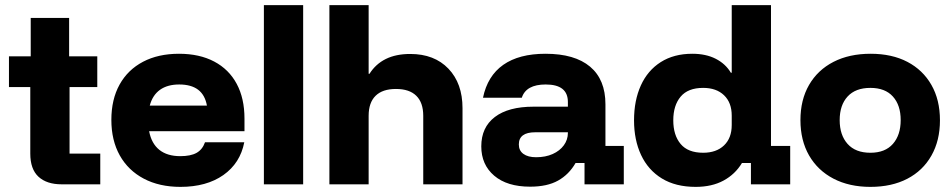

<svg xmlns="http://www.w3.org/2000/svg" viewBox="-20 -720 3715 750"><path d="M220.8 0Q162.5 0 130.4 -29.6Q98.3 -59.2 98.3 -120V-380H15V-500H100V-650H250V-500H360V-380H251.7V-120H371.7V0Z M685 10Q602.5 10 541.7 -22.1Q480.8 -54.2 447.9 -112.9Q415 -171.7 415 -251.7Q415 -331.7 447.1 -389.6Q479.2 -447.5 538.8 -478.8Q598.3 -510 679.2 -510Q759.2 -510 816.7 -479.6Q874.2 -449.2 904.6 -392.5Q935 -335.8 935 -256.7V-207.5H562.5Q571.7 -159.2 602.5 -134.6Q633.3 -110 684.2 -110Q725 -110 747.9 -122.9Q770.8 -135.8 780.8 -164.2H934.2Q918.3 -82.5 852.5 -36.2Q786.7 10 685 10ZM565 -307.5H788.3Q780.8 -349.2 753.8 -369.6Q726.7 -390 680 -390Q634.2 -390 605 -369.2Q575.8 -348.3 565 -307.5Z M1010.8 0V-700H1164.2V0Z M1266.7 0V-700H1420V-431.7H1423.3Q1447.5 -470 1487.1 -489.6Q1526.7 -509.2 1582.5 -509.2Q1676.7 -509.2 1731.7 -451.7Q1786.7 -394.2 1786.7 -297.5V0H1633.3V-267.5Q1633.3 -319.2 1606.2 -345.8Q1579.2 -372.5 1526.7 -372.5Q1474.2 -372.5 1447.1 -345.8Q1420 -319.2 1420 -267.5V0Z M2050.8 9.2Q1960.8 9.2 1910.4 -33.8Q1860 -76.7 1860 -148.3Q1860 -222.5 1912.9 -262.9Q1965.8 -303.3 2064.2 -303.3H2198.3V-321.7Q2198.3 -390 2111.7 -390Q2035 -390 2018.3 -338.3H1866.7Q1884.2 -423.3 1945.8 -466.7Q2007.5 -510 2110.8 -510Q2225 -510 2285 -459.6Q2345 -409.2 2345 -312.5V-150H2416.7V0H2263.3V-83.3H2228.3Q2202.5 -38.3 2160 -14.6Q2117.5 9.2 2050.8 9.2ZM2074.2 -105.8Q2110.8 -105.8 2138.8 -118.3Q2166.7 -130.8 2182.5 -152.5Q2198.3 -174.2 2198.3 -200.8V-203.3H2070.8Q2006.7 -203.3 2006.7 -155.8Q2006.7 -131.7 2024.6 -118.8Q2042.5 -105.8 2074.2 -105.8Z M2697.5 10Q2619.2 10 2565.4 -22.9Q2511.7 -55.8 2484.2 -114.6Q2456.7 -173.3 2456.7 -250Q2456.7 -327.5 2483.3 -386.2Q2510 -445 2561.2 -477.5Q2612.5 -510 2684.2 -510Q2737.5 -510 2775.8 -490.4Q2814.2 -470.8 2835 -435.8H2838.3V-700H2991.7V-150H3066.7V0H2913.3V-83.3H2878.3Q2851.7 -39.2 2806.2 -14.6Q2760.8 10 2697.5 10ZM2726.7 -123.3Q2778.3 -123.3 2808.3 -152.1Q2838.3 -180.8 2838.3 -231.7V-268.3Q2838.3 -319.2 2808.3 -347.9Q2778.3 -376.7 2726.7 -376.7Q2667.5 -376.7 2638.8 -342.5Q2610 -308.3 2610 -250Q2610 -191.7 2638.8 -157.5Q2667.5 -123.3 2726.7 -123.3Z M3380 10Q3297.5 10 3235.8 -22.1Q3174.2 -54.2 3140.4 -112.9Q3106.7 -171.7 3106.7 -250.8Q3106.7 -330 3140.4 -388.3Q3174.2 -446.7 3235.8 -478.3Q3297.5 -510 3380.8 -510Q3464.2 -510 3524.6 -478.3Q3585 -446.7 3618.3 -388.3Q3651.7 -330 3651.7 -250Q3651.7 -170.8 3618.3 -112.1Q3585 -53.3 3524.2 -21.7Q3463.3 10 3380 10ZM3380 -123.3Q3437.5 -123.3 3467.9 -157.9Q3498.3 -192.5 3498.3 -250.8Q3498.3 -309.2 3467.9 -342.9Q3437.5 -376.7 3380 -376.7Q3321.7 -376.7 3290.8 -342.9Q3260 -309.2 3260 -250.8Q3260 -192.5 3290.8 -157.9Q3321.7 -123.3 3380 -123.3Z"/></svg>

Font: Funnel Display Light ExtraBold
Style: Regular
Weight: 800
Version: Version 1.000